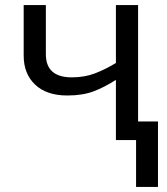

<svg xmlns="http://www.w3.org/2000/svg" viewBox="-20 -556 661 762"><path d="M528 -536V-74H607V186H520V0H440V-239Q395 -210 351.5 -193.5Q308 -177 247 -177Q165 -177 119.5 -220Q74 -263 74 -335V-536H162V-341Q162 -249 265 -249Q315 -249 356 -264.5Q397 -280 440 -306V-536Z"/></svg>

Font: Noto IKEA Arabic
Style: Regular
Weight: 400
Designer: Monotype Design Team
Foundry: Monotype Imaging Inc.
Version: Version 1.200